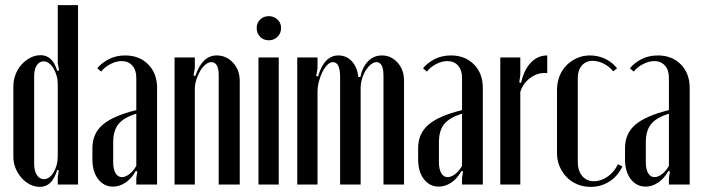

<svg xmlns="http://www.w3.org/2000/svg" viewBox="-20 -719 2733 748"><path d="M209 -55 203 -57Q192 -22 175.5 -6.5Q159 9 135 9Q115 9 96.5 -0.5Q78 -10 63.5 -26.5Q49 -43 40.5 -64Q32 -85 32 -108V-382Q32 -406 40.5 -428.5Q49 -451 64 -467.5Q79 -484 98 -494Q117 -504 138 -504Q161 -504 177 -489.5Q193 -475 203 -443L210 -445L205 -474V-699H284V0H205V-27ZM205 -390Q205 -408 200.5 -424Q196 -440 188.5 -452.5Q181 -465 171 -472.5Q161 -480 150 -480Q133 -480 123 -464Q113 -448 113 -422V-81Q113 -54 123.5 -37.5Q134 -21 151 -21Q173 -21 189 -48Q205 -75 205 -111Z M340 -142Q340 -199 380.5 -233.5Q421 -268 511 -290V-416Q511 -446 495.5 -463.5Q480 -481 454 -481Q433 -481 410.5 -469.5Q388 -458 374 -440L359 -453Q376 -474 404 -488.5Q432 -503 468 -503Q523 -503 557.5 -468Q592 -433 592 -376V0H511V-26L515 -51L509 -53Q493 -24 469.5 -8Q446 8 420 8Q385 8 362.5 -21Q340 -50 340 -98ZM455 -29Q469 -29 484.5 -41Q500 -53 511 -73V-276Q462 -261 441.5 -235.5Q421 -210 421 -165V-87Q421 -60 430 -44.5Q439 -29 455 -29Z M741 -423Q768 -503 824 -503Q862 -503 888 -474.5Q914 -446 914 -404V0H832V-426Q832 -477 803 -477Q792 -477 780.5 -467.5Q769 -458 760 -443Q751 -428 745 -409Q739 -390 739 -372V0H660V-495H739V-454L734 -425Z M980 -610Q980 -630 993.5 -643Q1007 -656 1027 -656Q1047 -656 1061 -643Q1075 -630 1075 -610Q1075 -589 1061 -575.5Q1047 -562 1027 -562Q1007 -562 993.5 -575.5Q980 -589 980 -610ZM1066 -495V0H987V-495Z M1384 -419Q1392 -458 1414 -480.5Q1436 -503 1468 -503Q1504 -503 1529 -475Q1554 -447 1554 -405V0H1474V-423Q1474 -477 1447 -477Q1436 -477 1425 -468Q1414 -459 1405 -445Q1396 -431 1390.5 -412.5Q1385 -394 1385 -375V0H1305V-419Q1305 -477 1277 -477Q1266 -477 1255.5 -466.5Q1245 -456 1236.5 -439.5Q1228 -423 1222.5 -402Q1217 -381 1217 -361V0H1138V-495H1217V-452L1212 -423L1219 -421Q1243 -503 1298 -503Q1330 -503 1351 -480Q1372 -457 1376 -419Z M1609 -142Q1609 -199 1649.5 -233.5Q1690 -268 1780 -290V-416Q1780 -446 1764.5 -463.5Q1749 -481 1723 -481Q1702 -481 1679.5 -469.5Q1657 -458 1643 -440L1628 -453Q1645 -474 1673 -488.5Q1701 -503 1737 -503Q1792 -503 1826.5 -468Q1861 -433 1861 -376V0H1780V-26L1784 -51L1778 -53Q1762 -24 1738.5 -8Q1715 8 1689 8Q1654 8 1631.5 -21Q1609 -50 1609 -98ZM1724 -29Q1738 -29 1753.5 -41Q1769 -53 1780 -73V-276Q1731 -261 1710.5 -235.5Q1690 -210 1690 -165V-87Q1690 -60 1699 -44.5Q1708 -29 1724 -29Z M2007 -495V-427L2003 -398L2010 -396Q2021 -446 2047.5 -474.5Q2074 -503 2112 -503V-434Q2078 -438 2048 -417Q2018 -396 2007 -361V0H1929V-495Z M2150 -368Q2150 -397 2159.5 -421.5Q2169 -446 2186.5 -464Q2204 -482 2227.5 -492.5Q2251 -503 2278 -503Q2310 -503 2337.5 -490Q2365 -477 2384 -453L2369 -441Q2354 -460 2332 -471Q2310 -482 2289 -482Q2263 -482 2247 -464Q2231 -446 2231 -415V-88Q2231 -54 2248 -33.5Q2265 -13 2294 -13Q2322 -13 2348 -31.5Q2374 -50 2387 -79L2405 -71Q2387 -33 2354.5 -12Q2322 9 2281 9Q2253 9 2229 -1Q2205 -11 2187.5 -29Q2170 -47 2160 -71Q2150 -95 2150 -123Z M2415 -142Q2415 -199 2455.5 -233.5Q2496 -268 2586 -290V-416Q2586 -446 2570.5 -463.5Q2555 -481 2529 -481Q2508 -481 2485.5 -469.5Q2463 -458 2449 -440L2434 -453Q2451 -474 2479 -488.5Q2507 -503 2543 -503Q2598 -503 2632.5 -468Q2667 -433 2667 -376V0H2586V-26L2590 -51L2584 -53Q2568 -24 2544.5 -8Q2521 8 2495 8Q2460 8 2437.5 -21Q2415 -50 2415 -98ZM2530 -29Q2544 -29 2559.5 -41Q2575 -53 2586 -73V-276Q2537 -261 2516.5 -235.5Q2496 -210 2496 -165V-87Q2496 -60 2505 -44.5Q2514 -29 2530 -29Z"/></svg>

Font: Moniqa SemBd Narrow Heading
Style: Regular
Weight: 600
Width: 4
Designer: Rajesh Rajput
Foundry: Rajesh Rajput
Version: Version 1.000